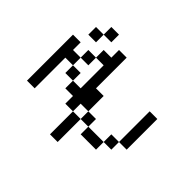

<svg xmlns="http://www.w3.org/2000/svg" viewBox="-181 -1104 1362 1362"><g transform="rotate(-45 500.0 -423.0)"><path d="M230.8 -846.2H692.3V-769.2H615.4V-692.3H538.5V-615.4H461.5V-538.5H846.2V-461.5H538.5V-384.6H384.6V-307.7H307.7V-153.8H384.6V-76.9H307.7V-153.8H230.8V-307.7H307.7V-384.6H76.9V-461.5H307.7V-384.6H384.6V-461.5H307.7V-538.5H384.6V-615.4H461.5V-692.3H538.5V-769.2H230.8ZM384.6 -76.9H692.3V0H384.6ZM846.2 -692.3H923.1V-615.4H846.2ZM769.2 -769.2H846.2V-692.3H769.2ZM692.3 -615.4H769.2V-538.5H692.3ZM615.4 -692.3H692.3V-615.4H615.4Z"/></g></svg>

Font: Mintsoda - Lime Green 13x16
Style: Regular
Weight: 400
Designer: Mintsoda-15
Version: Version 1.0